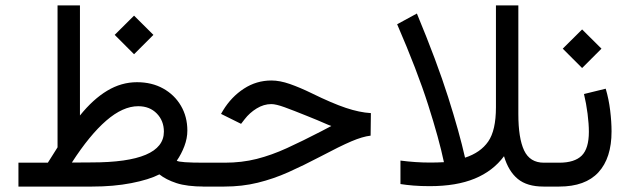

<svg xmlns="http://www.w3.org/2000/svg" viewBox="-20 -687 2320 707"><path d="M402.3 -558.6 473.6 -629.4 544.9 -558.6 473.6 -487.3ZM630.9 -95.2Q640.6 -87.9 732.4 -87.9H747.1V0H732.9Q668.5 0 629.9 -12.7Q591.3 -25.4 566.9 -44.9Q528.8 -25.4 463.6 -12.7Q398.4 0 318.8 0H47.9V-87.9H156.2Q165 -102.1 174.3 -116.5Q183.6 -130.9 191.9 -144.5V-667H274.4V-261.7Q322.8 -321.8 374.8 -353Q426.8 -384.3 484.4 -384.3Q539.1 -384.3 580.8 -361.1Q622.6 -337.9 646.2 -297.6Q669.9 -257.3 669.9 -206.1Q669.9 -177.7 658.9 -148.7Q647.9 -119.6 630.9 -95.2ZM316.9 -88.9Q583.5 -88.9 583.5 -202.1Q583.5 -242.2 557.4 -269Q531.2 -295.9 488.8 -295.9Q432.6 -295.9 371.3 -242.9Q310.1 -189.9 244.6 -88.4Z M727.5 0V-87.9H807.1Q870.6 -87.9 925.3 -101.8Q980 -115.7 1036.6 -141.6Q1093.3 -167.5 1162.1 -203.1L1200.2 -223.1Q1189.5 -226.6 1172.9 -234.1Q1156.2 -241.7 1109.9 -260.3Q1060.5 -280.3 1028.3 -292Q996.1 -303.7 979 -303.7Q951.2 -303.7 925 -287.6Q898.9 -271.5 880.9 -248L867.7 -231L793.9 -267.6L801.3 -280.3Q832 -330.6 878.2 -360.6Q924.3 -390.6 979.5 -390.6Q1010.3 -390.6 1047.4 -377.7Q1084.5 -364.7 1127.4 -343.8Q1203.1 -306.6 1253.4 -289.8Q1303.7 -272.9 1345.7 -270.5L1344.7 -187.5Q1314.9 -184.1 1273.7 -166.5Q1232.4 -148.9 1157.7 -109.4Q1098.1 -78.1 1042.5 -53.2Q986.8 -28.3 929.2 -14.2Q871.6 0 805.7 0Z M1515.1 -637.2Q1588.9 -459.5 1630.1 -329.6Q1671.4 -199.7 1692.4 -106.4Q1749.5 -125 1777.8 -166Q1806.2 -207 1806.2 -292V-667H1888.7V-267.1Q1888.7 -178.2 1909.9 -133.1Q1931.2 -87.9 1982.9 -87.9H2000.5V0H1981.4Q1920.9 0 1886.7 -28.1Q1852.5 -56.2 1835.9 -111.8Q1795.4 -57.1 1728 -29.3Q1660.6 -1.5 1562.5 -1.5Q1529.3 -1.5 1502.4 -3.7Q1475.6 -5.9 1454.6 -9.3V-95.7Q1510.3 -88.4 1563.5 -88.4Q1590.8 -88.4 1614.7 -89.8Q1596.7 -175.3 1556.6 -300.8Q1516.6 -426.3 1442.4 -597.7Z M2231.9 -203.1Q2231.9 -105 2183.6 -52.5Q2135.3 0 2039.1 0H1981V-87.9H2039.1Q2095.7 -87.9 2122.1 -114Q2148.4 -140.1 2148.4 -201.7Q2148.4 -230.5 2143.6 -268.3Q2138.7 -306.2 2130.4 -340.8L2210.4 -360.4Q2221.7 -322.3 2226.8 -280.5Q2231.9 -238.8 2231.9 -203.1ZM2052.2 -507.8 2123.5 -578.6 2194.8 -507.8 2123.5 -436.5Z"/></svg>

Font: Vazir WOL
Style: Regular-WOL
Weight: 400
Designer: Saber Rastikerdar
Foundry: Saber Rastikerdar
Version: Version 27.2.2